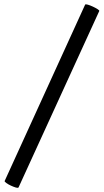

<svg xmlns="http://www.w3.org/2000/svg" viewBox="-20 -740 492 909"><path d="M68 147Q66 151 55.5 148Q45 145 32 139Q19 133 10 126.5Q1 120 2 117L383 -718Q385 -721 395.5 -718Q406 -715 419 -709Q432 -703 441.5 -697Q451 -691 450 -688Z"/></svg>

Font: Junicode SmExp
Style: Bold
Weight: 700
Width: 6
Designer: Peter S. Baker
Version: Version 2.205; ttfautohint (v1.8.4)